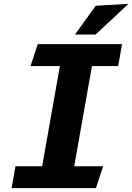

<svg xmlns="http://www.w3.org/2000/svg" viewBox="-20 -980 690 1000"><path d="M176.5 -750 139 -636H292L199.5 -114H60.5L40.5 0H479.5L517 -114H366.5L459 -636H595.5L615.5 -750ZM478.5 -950 370.5 -800H478L649 -960Z"/></svg>

Font: B612
Style: Regular
Weight: 700
Italic angle: -10°
Designer: Nicolas Chauveau, Thomas Paillot, Jonathan Favre-Lamarine, Jean-Luc Vinot
Foundry: AIRBUS
Version: Version 1.008